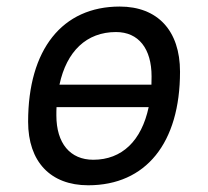

<svg xmlns="http://www.w3.org/2000/svg" viewBox="-20 -547 626 577"><path d="M245.1 9.8C418.5 9.8 521 -117.2 521 -331.5C521 -455.1 453.6 -527.3 339.8 -527.3C167 -527.3 64.5 -398.4 64.5 -181.2C64.5 -61 131.8 9.8 245.1 9.8ZM260.3 -66.9C190.9 -66.9 149.4 -116.2 149.4 -200.2C149.4 -208.5 149.4 -216.8 149.9 -225.1H426.8C405.3 -124 346.7 -66.9 260.3 -66.9ZM158.7 -292.5C180.2 -393.1 240.2 -450.7 328.6 -450.7C396.5 -450.7 435.5 -400.9 435.5 -317.4C435.5 -309.1 435.5 -300.8 435.1 -292.5Z"/></svg>

Font: Cascadia Code SemiLight
Style: Italic
Weight: 350
Italic angle: -10°
Monospace: yes
Designer: Aaron Bell
Foundry: Saja Typeworks
Version: Version 2404.023